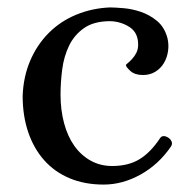

<svg xmlns="http://www.w3.org/2000/svg" viewBox="-20 -485 515 517"><path d="M411 -113Q418 -123 432 -115Q439 -111 442 -104Q445 -97 440 -90Q407 -42 358.5 -15Q310 12 259 12Q208 12 167.5 -5Q127 -22 99 -53.5Q71 -85 56 -129Q41 -173 41 -227Q43 -279 61.5 -322Q80 -365 111.5 -396.5Q143 -428 185.5 -445.5Q228 -463 276 -465Q289 -465 312.5 -463Q336 -461 359.5 -453Q383 -445 403 -428.5Q423 -412 431 -382Q435 -365 432.5 -347.5Q430 -330 421.5 -315.5Q413 -301 398.5 -292Q384 -283 365 -283Q343 -283 331 -294Q319 -305 319 -310Q319 -311 324 -315Q329 -319 335.5 -326Q342 -333 347 -342.5Q352 -352 352 -365Q352 -397 329 -412Q306 -427 277 -428Q233 -428 206.5 -409.5Q180 -391 166 -362Q152 -333 147.5 -298Q143 -263 143 -230Q143 -189 152.5 -153.5Q162 -118 180 -92.5Q198 -67 224 -52.5Q250 -38 282 -38Q326 -38 356 -56.5Q386 -75 411 -113Z"/></svg>

Font: Alice
Style: Regular
Weight: 400
Designer: Cyreal (www.cyreal.org)
Foundry: Cyreal (www.cyreal.org)
Version: Version 1.010